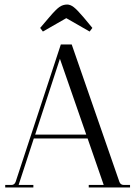

<svg xmlns="http://www.w3.org/2000/svg" viewBox="-20 -826 596 846"><path d="M169 -687 157 -703 198 -751Q226 -784 241.5 -795Q257 -806 276 -806Q290 -806 305 -794.5Q320 -783 348 -750L387 -703L375 -687L272 -746ZM3 0V-11H30Q44 -11 49 -25L248 -630H296L506 -25Q511 -11 526 -11H553V0H371V-11H437L366 -216H129L62 -11H127V0ZM135 -233H360L244 -567Z"/></svg>

Font: Arapey Regular-Display
Style: Regular
Weight: 400
Designer: Eduardo Rodriguez Tunni
Foundry: Eduardo Rodriguez Tunni
Version: Version 4.000